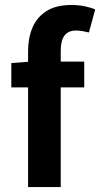

<svg xmlns="http://www.w3.org/2000/svg" viewBox="-20 -758 406 778"><path d="M93.8 0V-551.3Q93.8 -604 111.6 -646.2Q129.4 -688.5 168.2 -713.1Q207 -737.8 270 -737.8Q298.8 -737.8 324.2 -732.4Q349.6 -727.1 365.7 -719.7L340.3 -626.5Q327.1 -629.9 313.7 -632.1Q300.3 -634.3 288.1 -634.3Q226.1 -634.3 226.1 -553.7V0ZM25.9 -403.8V-502.4L101.1 -508.3H321.3V-403.8Z"/></svg>

Font: Akatab ExtraBold
Style: Regular
Weight: 800
Designer: SIL International
Foundry: SIL International
Version: Version 3.000